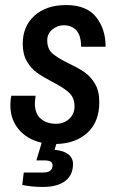

<svg xmlns="http://www.w3.org/2000/svg" viewBox="-20 -558 465 760"><path d="M254 -306Q292 -288 315.5 -271.5Q339 -255 356 -226.5Q373 -198 373 -153Q373 -76 326.5 -33Q280 10 203 12L196 35Q231 38 250 52.5Q269 67 269 91Q269 135 238 158.5Q207 182 150 182Q105 182 68 174L74 125H148Q169 125 178.5 118Q188 111 188 96Q188 77 157 77H124L145 7Q88 -6 54.5 -45.5Q21 -85 21 -142Q21 -163 25 -179H121Q118 -155 118 -149Q118 -108 141.5 -88Q165 -68 202 -68Q233 -68 254 -87.5Q275 -107 275 -137Q275 -171 253.5 -191Q232 -211 187 -234Q149 -254 126 -270.5Q103 -287 86.5 -315Q70 -343 70 -385Q70 -454 116.5 -496Q163 -538 242 -538Q322 -538 360 -491Q398 -444 398 -373H301Q301 -417 282.5 -437.5Q264 -458 232 -458Q208 -458 187.5 -441.5Q167 -425 167 -398Q167 -364 188 -346Q209 -328 254 -306Z"/></svg>

Font: Archivo Narrow Medium
Style: Italic
Weight: 500
Italic angle: -8°
Designer: Hector Gatti
Foundry: Omnibus-Type
Version: Version 2.001